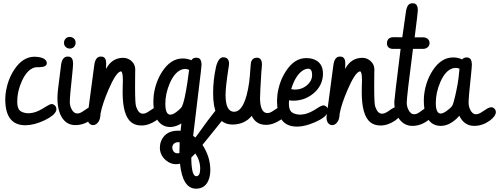

<svg xmlns="http://www.w3.org/2000/svg" viewBox="-20 -768 3055 1175"><path d="M12.2 -157.7Q12.2 -174.3 14.2 -192.9Q24.4 -276.4 66.9 -341.3Q119.1 -420.9 191.9 -420.9Q201.7 -420.9 212.9 -419.4Q264.6 -412.1 266.6 -381.8Q266.1 -358.4 225.1 -356.9H208.5Q199.2 -356.9 190.4 -354.5Q145.5 -341.3 114.3 -272.9Q85.4 -210 85.4 -146Q85.4 -113.3 96.7 -96.7Q109.9 -78.1 149.4 -74.7Q166.5 -74.7 183.6 -78.6Q214.8 -85.4 257.3 -113.3Q285.2 -131.3 296.4 -131.3Q303.2 -131.3 310.1 -127Q325.2 -117.2 325.2 -99.6Q325.2 -94.2 322.8 -87.9Q310.1 -59.1 251.5 -31.2Q188 -1.5 134.3 -1.5Q13.2 -2 12.2 -157.7Z M427.2 -378.4Q427.2 -364.3 422.4 -317.4Q407.2 -178.7 407.2 -145Q407.2 -122.6 416.5 -103Q430.2 -73.7 453.1 -73.7Q458 -73.7 463.4 -74.7Q477.5 -78.1 504.4 -97.7Q530.8 -117.2 546.9 -117.2Q553.7 -117.2 560.5 -112.3Q574.2 -102.5 574.2 -86.4Q572.3 -61.5 535.6 -33.7Q490.7 -2.4 441.4 -2.4Q399.9 -2.4 372.6 -31.2Q331.5 -75.2 331.5 -170.9Q331.5 -203.6 344.7 -298.8Q350.6 -343.3 353 -364.3Q353.5 -368.7 354 -373Q361.8 -421.9 394 -421.9Q399.4 -421.9 404.8 -420.9Q427.2 -415.5 427.2 -378.4ZM371.6 -506.3Q371.6 -515.1 375.5 -522.9Q385.3 -542 407.2 -542Q416 -542 423.8 -538.1Q442.9 -528.3 442.9 -506.3Q442.9 -497.6 439 -489.7Q429.2 -470.7 407.2 -470.7Q398.4 -470.7 390.6 -474.6Q371.6 -484.4 371.6 -506.3Z M514.6 -50.8Q514.6 -50.8 556.2 -364.3Q557.1 -372.6 558.6 -379.9Q567.4 -421.9 596.7 -421.9Q602.1 -421.9 607.4 -420.9Q629.9 -415.5 629.9 -378.4Q629.9 -373 628.9 -359.9Q628.4 -351.1 628.4 -346.2Q629.4 -348.1 630.9 -350.1Q667 -414.1 733.9 -414.1Q757.8 -414.1 777.8 -399.9Q807.6 -377.9 807.6 -341.8Q807.6 -335.9 807.1 -314Q806.6 -264.2 806.6 -234.9Q806.6 -135.3 812.5 -117.7Q814 -113.8 815.4 -109.4Q829.1 -72.3 854 -72.3Q858.4 -72.3 863.8 -73.2Q878.4 -76.2 905.8 -96.2Q932.6 -115.2 948.7 -115.2Q955.1 -115.2 960.9 -111.8Q976.1 -103 976.1 -83Q973.1 -59.1 935.1 -30.3Q890.1 0 844.7 0Q808.1 0 782.7 -20Q730.5 -62 730.5 -204.1Q730.5 -214.4 731 -237.3Q731.9 -261.2 731.9 -277.3Q731.9 -329.6 720.2 -331.1Q718.3 -331.1 715.3 -330.1Q687.5 -319.8 644 -219.2Q606 -130.9 595.2 -72.3L594.2 -58.1Q592.8 -40.5 584.5 -25.9Q570.3 -2.4 549.3 -2.4Q543.5 -2.4 537.6 -4.9Q514.6 -15.6 514.6 -50.8Z M918.5 -147Q918.5 -163.6 920.4 -182.1Q930.7 -265.6 973.1 -330.6Q1025.4 -410.2 1098.1 -410.2Q1124.5 -410.2 1150.9 -399.4Q1161.1 -414.6 1180.2 -415Q1186.5 -415 1192.4 -413.6Q1213.4 -407.7 1213.4 -372.1Q1213.4 -358.4 1194.8 -209.5Q1172.9 -32.2 1162.1 63L1175.3 73.7Q1184.1 63.5 1197.3 44.4Q1252.4 -33.7 1293 -84Q1311.5 -106.4 1328.1 -106.9Q1333.5 -106.9 1338.4 -105.5Q1360.4 -99.6 1360.4 -77.1Q1360.4 -56.2 1342.3 -33.7L1219.2 118.7Q1266.6 190.9 1267.1 271.5Q1267.1 301.8 1259.3 325.7Q1239.7 386.7 1179.2 386.7Q1097.7 386.2 1081.5 233.9Q1069.3 236.8 1055.7 236.8Q1023.4 236.8 994.6 212.4Q958.5 181.2 958.5 135.3Q958.5 107.9 971.2 84Q999.5 32.2 1067.9 31.7Q1079.1 31.7 1085.4 32.2L1089.8 -12.2Q1054.7 8.8 1022.5 9.3Q991.7 9.3 969.2 -6.3Q918.5 -41.5 918.5 -147ZM1127 -264.6Q1127 -264.6 1137.2 -340.3Q1129.9 -344.7 1114.7 -346.2Q1106 -346.2 1096.7 -343.8Q1051.3 -331.1 1019.5 -259.8Q991.7 -195.8 991.7 -131.3Q991.7 -126 992.2 -120.6Q994.6 -66.4 1022.5 -66.4Q1036.6 -66.4 1058.1 -81.5Q1080.6 -98.1 1092.3 -113.8Q1093.3 -115.2 1094.2 -117.7Q1109.4 -148.9 1127 -264.6ZM1175.3 170.9Q1163.1 184.6 1150.9 195.3Q1150.9 204.1 1150.9 212.9Q1153.8 310.5 1181.2 310.5Q1183.1 310.5 1185.1 310.1Q1205.1 305.7 1205.1 264.2Q1205.1 214.8 1175.3 170.9ZM1078.1 167.5Q1078.1 166 1078.1 160.6Q1079.1 139.2 1079.6 103Q1076.7 102.1 1070.8 102.1Q1063 102.1 1056.2 104.5Q1034.2 112.8 1034.2 136.2Q1034.2 140.1 1035.6 145Q1042.5 170.4 1068.8 170.4Q1072.8 170.4 1078.1 167.5Z M1504.9 -264.2Q1508.8 -293.9 1514.6 -376Q1515.1 -379.9 1515.6 -383.3Q1521.5 -414.1 1553.2 -415Q1554.7 -415 1556.6 -414.6Q1583 -411.6 1583 -373.5Q1583 -363.8 1581.1 -344.2Q1580.1 -335.4 1579.6 -331.1Q1571.3 -198.7 1571.3 -163.6Q1571.3 -150.9 1572.8 -138.2Q1580.6 -76.2 1616.2 -76.2Q1621.1 -76.2 1626.5 -77.1Q1640.6 -80.6 1668 -100.1Q1694.8 -119.6 1710.9 -119.6Q1717.3 -119.6 1723.1 -115.7Q1738.3 -106.4 1738.3 -86.9Q1738.3 -85.4 1737.8 -83Q1734.4 -59.6 1697.3 -34.7Q1651.9 -3.9 1606.9 -3.9Q1546.4 -4.4 1520.5 -59.1Q1477.5 -6.3 1402.8 -5.9Q1385.3 -5.9 1369.6 -10.3Q1284.2 -36.1 1284.2 -198.2Q1284.2 -276.4 1301.3 -355.5Q1302.2 -359.4 1303.2 -363.8Q1318.4 -417.5 1346.2 -417.5Q1380.9 -417 1381.8 -379.4Q1381.8 -371.6 1377.4 -344.7Q1360.4 -235.4 1360.4 -186.5Q1360.4 -85 1412.1 -84Q1479 -84.5 1504.9 -264.2Z M1675.3 -149.4Q1675.3 -166 1677.2 -184.6Q1687.5 -268.1 1730 -333Q1781.7 -412.6 1854.5 -412.6Q1874 -412.6 1892.1 -407.7Q1956.5 -389.2 1956.5 -316.9Q1956.5 -311.5 1956.1 -305.7Q1951.2 -240.2 1897.5 -195.8Q1844.7 -151.9 1774.9 -151.9Q1761.7 -151.9 1749 -154.3Q1748 -147 1748 -133.8Q1748 -105.5 1757.8 -89.8Q1771 -69.8 1812 -66.4Q1830.1 -66.4 1847.7 -70.3Q1878.4 -77.6 1920.4 -105Q1947.8 -123 1959 -123Q1965.3 -123 1972.2 -119.1Q1987.8 -109.9 1987.8 -92.3Q1987.8 -86.4 1985.4 -79.6Q1972.2 -47.9 1906.2 -19.5Q1845.2 6.8 1798.8 6.8Q1781.2 6.8 1766.1 3.9Q1675.3 -14.6 1675.3 -149.4ZM1832 -335.9Q1787.6 -306.2 1762.2 -222.7Q1774.4 -219.7 1785.6 -219.7Q1826.2 -219.7 1856.4 -244.6Q1890.1 -272 1890.1 -309.6Q1890.1 -347.2 1866.2 -347.7Q1849.1 -347.2 1832 -335.9Z M1978 -50.8Q1978 -50.8 2019.5 -364.3Q2020.5 -372.6 2022 -379.9Q2030.8 -421.9 2060.1 -421.9Q2065.4 -421.9 2070.8 -420.9Q2093.3 -415.5 2093.3 -378.4Q2093.3 -373 2092.3 -359.9Q2091.8 -351.1 2091.8 -346.2Q2092.8 -348.1 2094.2 -350.1Q2130.4 -414.1 2197.3 -414.1Q2221.2 -414.1 2241.2 -399.9Q2271 -377.9 2271 -341.8Q2271 -335.9 2270.5 -314Q2270 -264.2 2270 -234.9Q2270 -135.3 2275.9 -117.7Q2277.3 -113.8 2278.8 -109.4Q2292.5 -72.3 2317.4 -72.3Q2321.8 -72.3 2327.1 -73.2Q2341.8 -76.2 2369.1 -96.2Q2396 -115.2 2412.1 -115.2Q2418.5 -115.2 2424.3 -111.8Q2439.5 -103 2439.5 -83Q2436.5 -59.1 2398.4 -30.3Q2353.5 0 2308.1 0Q2271.5 0 2246.1 -20Q2193.8 -62 2193.8 -204.1Q2193.8 -214.4 2194.3 -237.3Q2195.3 -261.2 2195.3 -277.3Q2195.3 -329.6 2183.6 -331.1Q2181.6 -331.1 2178.7 -330.1Q2150.9 -319.8 2107.4 -219.2Q2069.3 -130.9 2058.6 -72.3L2057.6 -58.1Q2056.2 -40.5 2047.9 -25.9Q2033.7 -2.4 2012.7 -2.4Q2006.8 -2.4 2001 -4.9Q1978 -15.6 1978 -50.8Z M2387.7 -540.5Q2388.2 -540.5 2392.6 -540.5Q2419.9 -539.6 2441.9 -539.6L2463.4 -690.4Q2465.3 -705.6 2468.3 -715.8Q2477.1 -748 2503.9 -748Q2509.3 -748 2514.6 -747.1Q2537.1 -741.7 2537.1 -704.6Q2537.1 -692.9 2517.6 -539.6H2568.8Q2582 -539.6 2591.8 -534.2Q2608.9 -523.9 2608.9 -503.9Q2608.9 -495.1 2604.5 -487.3Q2593.3 -468.8 2567.9 -468.8H2507.3Q2469.2 -175.8 2469.2 -140.1Q2469.2 -117.7 2478.5 -98.1Q2492.2 -68.8 2514.6 -68.8Q2520 -68.8 2525.9 -70.3Q2539.1 -73.7 2563.5 -92.8Q2587.4 -111.8 2603.5 -111.8Q2610.4 -111.8 2616.7 -108.9Q2634.3 -100.1 2634.3 -82Q2632.8 -56.6 2596.7 -29.3Q2552.7 2.4 2503.4 2.4Q2455.1 2 2424.3 -38.1Q2393.1 -80.6 2393.1 -145Q2393.1 -159.2 2431.6 -468.8H2387.7Q2384.8 -468.8 2381.8 -468.8Q2348.1 -471.7 2348.1 -503.9Q2348.1 -512.7 2351.1 -520Q2359.9 -540.5 2387.7 -540.5Z M2573.7 -153.3Q2573.7 -169.9 2575.7 -188.5Q2585.9 -272.5 2628.4 -337.4Q2680.2 -416.5 2752.9 -416.5Q2784.2 -416.5 2807.6 -404.3Q2817.4 -416 2834.5 -416.5Q2844.2 -416.5 2846.7 -415Q2867.7 -408.2 2867.7 -373.5Q2867.7 -359.4 2862.8 -312.5Q2847.7 -173.8 2847.7 -140.1Q2847.7 -117.7 2856.9 -98.1Q2870.6 -68.8 2893.1 -68.8Q2897.5 -68.8 2902.3 -69.8Q2917 -72.8 2944.3 -92.3Q2971.2 -111.8 2987.3 -111.8Q2993.7 -111.8 3000.5 -107.4Q3014.6 -97.7 3014.6 -81.5Q3013.2 -56.2 2976.1 -28.8Q2931.6 2.4 2881.8 2.4Q2820.3 2 2791 -59.6Q2784.2 -51.3 2775.4 -43Q2727.1 2.4 2677.2 2.4Q2646 2.4 2623 -13.7Q2573.7 -49.8 2573.7 -153.3ZM2788.6 -314Q2788.6 -314 2792 -347.2Q2781.2 -352.5 2769.5 -352.5Q2760.7 -352.5 2751.5 -350.1Q2706.1 -337.4 2674.8 -266.1Q2647 -202.1 2647 -137.7Q2647 -135.3 2647 -132.8Q2648.4 -73.2 2677.2 -73.2Q2692.4 -73.7 2714.4 -89.8Q2736.8 -106 2747.1 -120.1Q2753.4 -129.4 2764.2 -174.3Q2783.7 -257.8 2788.6 -314Z"/></svg>

Font: Vibur
Style: Medium
Weight: 400
Version: Version 1.004